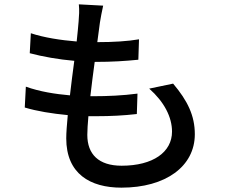

<svg xmlns="http://www.w3.org/2000/svg" viewBox="-20 -816 1040 884"><path d="M667 -408C736 -347 772 -277 772 -210C772 -116 685 -53 540 -53C434 -53 382 -106 382 -195C382 -216 384 -246 387 -281C400 -281 412 -281 425 -281C489 -281 549 -284 610 -291L613 -385C545 -376 474 -373 410 -373H396C402 -425 409 -480 416 -531H418C499 -531 555 -535 617 -541L620 -635C568 -626 502 -622 428 -622L440 -712C444 -736 448 -759 455 -790L343 -796C346 -768 344 -743 342 -718C340 -693 337 -661 333 -625C259 -631 182 -643 122 -663L117 -571C177 -555 251 -542 322 -536C315 -484 308 -429 302 -377C234 -383 163 -394 99 -417L94 -321C150 -304 219 -293 292 -286C288 -242 285 -205 285 -179C285 -16 395 48 539 48C743 48 877 -50 877 -198C877 -283 844 -352 777 -431Z"/></svg>

Font: Source Han Sans KR Medium
Style: Regular
Weight: 500
Designer: Ryoko NISHIZUKA (kana & ideographs); Paul D. Hunt (Latin, Greek & Cyrillic); Wenlong ZHANG (bopomofo); Sandoll Communica
Foundry: Adobe Systems Incorporated
Version: Version 1.001;PS 1.001;hotconv 1.0.78;makeotf.lib2.5.61930